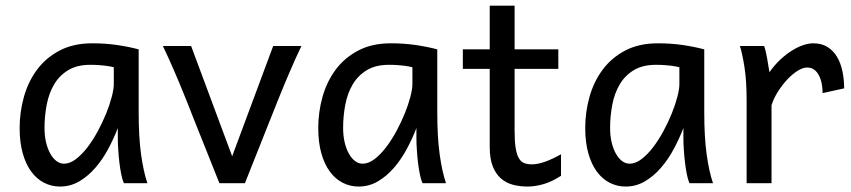

<svg xmlns="http://www.w3.org/2000/svg" viewBox="-20 -665 3089 697"><path d="M393.1 -420.9Q387.2 -422.4 379.9 -423.8Q372.6 -425.3 362.5 -426.5Q352.5 -427.7 339.1 -428.7Q325.7 -429.7 307.6 -429.7Q259.8 -429.7 227.8 -410.4Q195.8 -391.1 176.8 -359.1Q157.7 -327.1 149.7 -285.6Q141.6 -244.1 141.6 -200.2Q141.6 -171.9 147.2 -148.2Q152.8 -124.5 162.6 -107.2Q172.4 -89.8 185.1 -80.3Q197.8 -70.8 212.4 -70.8Q233.9 -70.8 255.6 -87.4Q277.3 -104 297.4 -130.1Q317.4 -156.2 335 -188.7Q352.5 -221.2 365.5 -253.2Q378.4 -285.2 385.7 -313.5Q393.1 -341.8 393.1 -358.9ZM429.7 0Q424.3 -11.7 420.2 -32.2Q416 -52.7 413.3 -75.9Q410.6 -99.1 409.2 -122.1Q407.7 -145 407.7 -161.1V-200.2Q393.1 -162.1 372.8 -124.3Q352.5 -86.4 326.4 -56.2Q300.3 -25.9 268.1 -6.8Q235.8 12.2 197.8 12.2Q167 12.2 140.1 -1.5Q113.3 -15.1 93.5 -42Q73.7 -68.8 62.5 -108.6Q51.3 -148.4 51.3 -200.2Q51.3 -258.3 66.9 -313.7Q82.5 -369.1 114.7 -412.4Q147 -455.6 196.8 -481.7Q246.6 -507.8 314.9 -507.8Q362.3 -507.8 404.3 -501.7Q446.3 -495.6 483.4 -485.8V-258.8Q483.4 -166.5 492.2 -103.8Q501 -41 515.1 0Z M1074.2 -498Q1064 -477.1 1053 -452.6Q1042 -428.2 1032 -404.8Q1022 -381.3 1013.2 -360.4Q1004.4 -339.4 998.5 -324.7Q993.7 -313 985.6 -292.7Q977.5 -272.5 967.5 -247.3Q957.5 -222.2 946.3 -194.1Q935.1 -166 924.3 -138.7Q898.4 -74.2 869.1 0H776.4Q748 -70.8 723.1 -133.8Q712.4 -160.6 701.2 -188.5Q689.9 -216.3 679.9 -241.9Q669.9 -267.6 661.4 -289.1Q652.8 -310.5 647 -324.7Q641.1 -339.4 632.3 -360.6Q623.5 -381.8 613.3 -405.3Q603 -428.7 592.3 -452.9Q581.5 -477.1 571.3 -498H673.8L822.8 -97.7L971.7 -498Z M1477.1 -420.9Q1471.2 -422.4 1463.9 -423.8Q1456.5 -425.3 1446.5 -426.5Q1436.5 -427.7 1423.1 -428.7Q1409.7 -429.7 1391.6 -429.7Q1343.8 -429.7 1311.8 -410.4Q1279.8 -391.1 1260.7 -359.1Q1241.7 -327.1 1233.6 -285.6Q1225.6 -244.1 1225.6 -200.2Q1225.6 -171.9 1231.2 -148.2Q1236.8 -124.5 1246.6 -107.2Q1256.3 -89.8 1269 -80.3Q1281.7 -70.8 1296.4 -70.8Q1317.9 -70.8 1339.6 -87.4Q1361.3 -104 1381.3 -130.1Q1401.4 -156.2 1418.9 -188.7Q1436.5 -221.2 1449.5 -253.2Q1462.4 -285.2 1469.7 -313.5Q1477.1 -341.8 1477.1 -358.9ZM1513.7 0Q1508.3 -11.7 1504.2 -32.2Q1500 -52.7 1497.3 -75.9Q1494.6 -99.1 1493.2 -122.1Q1491.7 -145 1491.7 -161.1V-200.2Q1477.1 -162.1 1456.8 -124.3Q1436.5 -86.4 1410.4 -56.2Q1384.3 -25.9 1352.1 -6.8Q1319.8 12.2 1281.7 12.2Q1251 12.2 1224.1 -1.5Q1197.3 -15.1 1177.5 -42Q1157.7 -68.8 1146.5 -108.6Q1135.3 -148.4 1135.3 -200.2Q1135.3 -258.3 1150.9 -313.7Q1166.5 -369.1 1198.7 -412.4Q1231 -455.6 1280.8 -481.7Q1330.6 -507.8 1398.9 -507.8Q1446.3 -507.8 1488.3 -501.7Q1530.3 -495.6 1567.4 -485.8V-258.8Q1567.4 -166.5 1576.2 -103.8Q1585 -41 1599.1 0Z M1660.2 -485.8H1757.8V-644.5H1848.1V-485.8H2006.8V-415H1848.1V-190.4Q1848.1 -152.8 1851.8 -128.9Q1855.5 -105 1863 -91.6Q1870.6 -78.1 1882.3 -73.2Q1894 -68.4 1910.6 -68.4Q1931.6 -68.4 1958 -77.6Q1984.4 -86.9 2016.6 -105V-26.9Q1982.9 -4.9 1952.1 3.7Q1921.4 12.2 1895.5 12.2Q1866.7 12.2 1841.8 5.6Q1816.9 -1 1798.1 -17.6Q1779.3 -34.2 1768.6 -61.8Q1757.8 -89.4 1757.8 -131.8V-415H1660.2Z M2446.3 -420.9Q2440.4 -422.4 2433.1 -423.8Q2425.8 -425.3 2415.8 -426.5Q2405.8 -427.7 2392.3 -428.7Q2378.9 -429.7 2360.8 -429.7Q2313 -429.7 2281 -410.4Q2249 -391.1 2230 -359.1Q2210.9 -327.1 2202.9 -285.6Q2194.8 -244.1 2194.8 -200.2Q2194.8 -171.9 2200.4 -148.2Q2206.1 -124.5 2215.8 -107.2Q2225.6 -89.8 2238.3 -80.3Q2251 -70.8 2265.6 -70.8Q2287.1 -70.8 2308.8 -87.4Q2330.6 -104 2350.6 -130.1Q2370.6 -156.2 2388.2 -188.7Q2405.8 -221.2 2418.7 -253.2Q2431.6 -285.2 2439 -313.5Q2446.3 -341.8 2446.3 -358.9ZM2482.9 0Q2477.5 -11.7 2473.4 -32.2Q2469.2 -52.7 2466.6 -75.9Q2463.9 -99.1 2462.4 -122.1Q2460.9 -145 2460.9 -161.1V-200.2Q2446.3 -162.1 2426 -124.3Q2405.8 -86.4 2379.6 -56.2Q2353.5 -25.9 2321.3 -6.8Q2289.1 12.2 2251 12.2Q2220.2 12.2 2193.4 -1.5Q2166.5 -15.1 2146.7 -42Q2127 -68.8 2115.7 -108.6Q2104.5 -148.4 2104.5 -200.2Q2104.5 -258.3 2120.1 -313.7Q2135.7 -369.1 2168 -412.4Q2200.2 -455.6 2250 -481.7Q2299.8 -507.8 2368.2 -507.8Q2415.5 -507.8 2457.5 -501.7Q2499.5 -495.6 2536.6 -485.8V-258.8Q2536.6 -166.5 2545.4 -103.8Q2554.2 -41 2568.4 0Z M2690.4 0V-300.3Q2690.4 -372.6 2682.4 -422.6Q2674.3 -472.7 2666 -498H2753.9Q2756.8 -490.2 2759.8 -477.8Q2762.7 -465.3 2765.1 -451.7Q2767.6 -438 2769.5 -424.8L2773.4 -402.8Q2791 -428.2 2811.8 -447.8Q2832.5 -467.3 2853.8 -480.7Q2875 -494.1 2895.3 -501Q2915.5 -507.8 2932.1 -507.8Q2962.9 -507.8 2984.1 -494.4Q3005.4 -481 3018.8 -458.3Q3032.2 -435.5 3038.3 -406Q3044.4 -376.5 3044.4 -344.2L2966.3 -327.1Q2966.3 -345.2 2962.9 -362.1Q2959.5 -378.9 2952.6 -391.8Q2945.8 -404.8 2935.3 -412.4Q2924.8 -419.9 2910.2 -419.9Q2894.5 -419.9 2875.5 -408Q2856.4 -396 2838.1 -376.5Q2819.8 -356.9 2804.2 -332.5Q2788.6 -308.1 2780.8 -283.2V0Z"/></svg>

Font: Andika Cyr
Style: Regular
Weight: 400
Designer: Victor Gaultney, Annie Olsen, Julie Remington, Don Collingsworth, Eric Hays, Becca Hirsbrunner
Foundry: SIL International
Version: Version 5.000